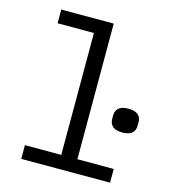

<svg xmlns="http://www.w3.org/2000/svg" viewBox="-110 -830 820 919"><g transform="rotate(15 300.0 -370.0)"><path d="M80 0H520V-68H340V-740H80V-672H260V-68H80ZM514 -247C561 -247 577 -269 577 -298V-314C577 -343 561 -365 514 -365C467 -365 451 -343 451 -314V-298C451 -269 467 -247 514 -247Z"/></g></svg>

Font: IBM Mono
Style: Regular
Weight: 400
Monospace: yes
Designer: Mike Abbink, Paul van der Laan, Pieter van Rosmalen
Foundry: Bold Monday
Version: Version 2.3